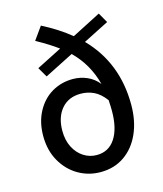

<svg xmlns="http://www.w3.org/2000/svg" viewBox="-112 -816 772 911"><g transform="rotate(-15 274.5 -360.5)"><path d="M492 -260Q492 -180 464.5 -118.5Q437 -57 387 -22.5Q337 12 270 12Q211 12 161 -17Q111 -46 80.5 -99.5Q50 -153 50 -224Q50 -291 77.5 -342.5Q105 -394 151.5 -421.5Q198 -449 255 -449Q292 -449 325 -434.5Q358 -420 381 -391Q354 -494 281 -565L139 -493L111 -541L235 -604Q195 -634 130 -670L175 -733Q255 -692 313 -644L455 -717L483 -668L357 -604Q492 -466 492 -260ZM396 -255Q396 -274 394 -308Q367 -344 337 -358Q307 -372 273 -372Q213 -372 178.5 -331.5Q144 -291 144 -224Q144 -178 161.5 -143.5Q179 -109 208.5 -90Q238 -71 273 -71Q332 -71 364 -120Q396 -169 396 -255Z"/></g></svg>

Font: Assistant SemiBold
Style: Regular
Weight: 600
Designer: Hebrew By Ben Nathan, Latin by Paul Hunt
Version: Version 2.001; ttfautohint (v1.6)